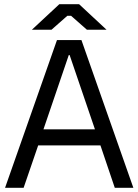

<svg xmlns="http://www.w3.org/2000/svg" viewBox="-20 -890 656 910"><path d="M131 -749H224L299 -815H317L392 -749H485L355 -870H261ZM4 0H92L161 -201H456L524 0H612L366 -700H250ZM186 -277 306 -629H310L430 -277Z"/></svg>

Font: Fixel Text Regular
Style: Regular
Weight: 400
Width: 4
Designer: AlfaBravo + MacPaw
Foundry: Kyrylo Tkachov, Marchela Mozhyna, Serhii Makarenko, Maria Weinstein, Zakhar Kryvoshyya
Version: Version 1.211